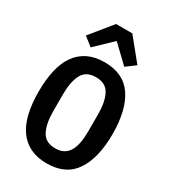

<svg xmlns="http://www.w3.org/2000/svg" viewBox="-228 -1063 1055 1188"><g transform="rotate(30 300.0 -469.0)"><path d="M358 -950 484 -795 418 -746 298 -861 178 -746 116 -795 242 -950ZM300 12Q232 12 182 -12.5Q132 -37 99.5 -83Q67 -129 51.5 -196Q36 -263 36 -349Q36 -434 51.5 -501.5Q67 -569 99.5 -615Q132 -661 182 -685.5Q232 -710 300 -710Q436 -710 500 -615Q564 -520 564 -349Q564 -178 500 -83Q436 12 300 12ZM300 -95Q335 -95 359 -108.5Q383 -122 397.5 -147Q412 -172 418.5 -208.5Q425 -245 425 -290V-409Q425 -499 397.5 -551Q370 -603 300 -603Q230 -603 202.5 -551Q175 -499 175 -409V-289Q175 -199 202.5 -147Q230 -95 300 -95Z"/></g></svg>

Font: IBM Plex Mono SmBld
Style: Regular
Weight: 600
Monospace: yes
Designer: Mike Abbink, Paul van der Laan, Pieter van Rosmalen
Foundry: Bold Monday
Version: Version 2.3